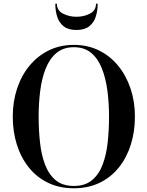

<svg xmlns="http://www.w3.org/2000/svg" viewBox="-20 -1001 792 1031"><path d="M285.5 -981Q285.5 -945 317.8 -928Q350 -911 390.5 -911Q431 -911 463.2 -928Q495.5 -945 495.5 -981H504.5Q504.5 -943.5 494.2 -911.5Q484 -879.5 459.2 -859.8Q434.5 -840 390.5 -840Q346.5 -840 321.8 -859.8Q297 -879.5 287 -911.5Q277 -943.5 277 -981ZM376.5 10Q299 10 238 -19.5Q177 -49 134.8 -101.8Q92.5 -154.5 70.5 -224.5Q48.5 -294.5 48.5 -375Q48.5 -455.5 71.8 -525.5Q95 -595.5 138.5 -648.2Q182 -701 242.2 -730.5Q302.5 -760 376.5 -760Q450.5 -760 510.8 -730.5Q571 -701 614.2 -648.2Q657.5 -595.5 681 -525.5Q704.5 -455.5 704.5 -375Q704.5 -294.5 682.5 -224.5Q660.5 -154.5 618.2 -101.8Q576 -49 515 -19.5Q454 10 376.5 10ZM376.5 -747.5Q320.5 -747.5 283.5 -716.8Q246.5 -686 225.5 -633.2Q204.5 -580.5 196 -513.8Q187.5 -447 187.5 -375Q187.5 -303 194.8 -236.2Q202 -169.5 222 -116.8Q242 -64 279.2 -33.2Q316.5 -2.5 376.5 -2.5Q436.5 -2.5 473.8 -33.2Q511 -64 531 -116.8Q551 -169.5 558.2 -236.2Q565.5 -303 565.5 -375Q565.5 -447 556.8 -513.8Q548 -580.5 527.2 -633.2Q506.5 -686 469.8 -716.8Q433 -747.5 376.5 -747.5Z"/></svg>

Font: Bodoni* 16 Medium
Style: Regular
Weight: 500
Version: Version 2.2